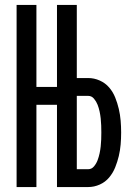

<svg xmlns="http://www.w3.org/2000/svg" viewBox="-20 -755 540 775"><path d="M47 0H127V-332H210V0H336Q360 0 382.5 -10Q405 -20 420.5 -38.5Q436 -57 445 -79.5Q454 -102 459.5 -125Q465 -148 467 -172Q469 -196 469 -220Q469 -244 467 -268Q465 -292 459.5 -315.5Q454 -339 445 -361.5Q436 -384 420.5 -402Q405 -420 382.5 -430Q360 -440 336 -440H290V-735H210V-404H127V-735H47ZM290 -72V-368H336Q350 -368 359.5 -356.5Q369 -345 374 -332Q379 -319 382 -305Q385 -291 386.5 -277Q388 -263 388.5 -248.5Q389 -234 389 -220Q389 -206 388.5 -192Q388 -178 386.5 -164Q385 -150 382 -136Q379 -122 374 -108.5Q369 -95 359.5 -83.5Q350 -72 336 -72Z"/></svg>

Font: Iosevka SS09
Style: Regular
Weight: 400
Monospace: yes
Designer: Belleve Invis
Foundry: Belleve Invis
Version: Version 5.2.1; ttfautohint (v1.8.3)